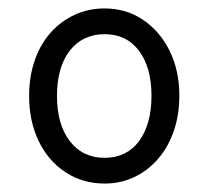

<svg xmlns="http://www.w3.org/2000/svg" viewBox="-20 -1176 494 455"><path d="M228 -741Q176 -741 135 -768Q94 -795 71.5 -842Q49 -889 49 -949Q49 -994 62 -1032Q75 -1070 99 -1097.5Q123 -1125 156 -1140.5Q189 -1156 228 -1156Q279 -1156 319 -1129Q359 -1102 382 -1055.5Q405 -1009 405 -949Q405 -904 392 -866Q379 -828 355 -800Q331 -772 298.5 -756.5Q266 -741 228 -741ZM228 -802Q254 -802 274.5 -812Q295 -822 309.5 -841.5Q324 -861 331.5 -888Q339 -915 339 -949Q339 -1016 309.5 -1055.5Q280 -1095 228 -1095Q202 -1095 181 -1085Q160 -1075 145 -1055.5Q130 -1036 122.5 -1009Q115 -982 115 -949Q115 -881 145.5 -841.5Q176 -802 228 -802Z"/></svg>

Font: Playwrite BR Light
Style: Regular
Weight: 300
Version: Version 1.003